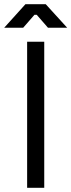

<svg xmlns="http://www.w3.org/2000/svg" viewBox="-54 -900 342 920"><path d="M176 -767H268L165 -880H68L-34 -767H57L111 -829H122ZM76 -700V0H158V-700Z"/></svg>

Font: Space Text
Style: Regular
Weight: 400
Designer: Florian Karsten (Space Text), Colophon Foundry (Space Mono)
Foundry: Florian Karsten
Version: Version 1.003;PS 001.003;hotconv 1.0.88;makeotf.lib2.5.64775